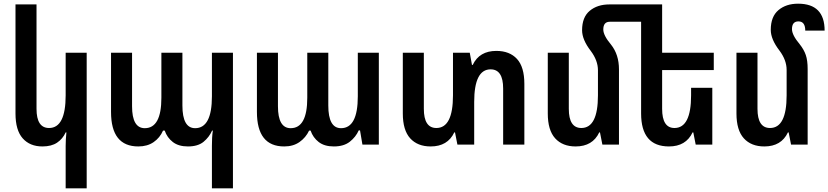

<svg xmlns="http://www.w3.org/2000/svg" viewBox="-20 -784 4491 1041"><path d="M450 237V-498H336V-267Q336 -90 246 -90Q178 -90 178 -194V-760H64V-169Q64 -78 103 -34Q142 10 210 10Q259 10 289.5 -10.5Q320 -31 336 -66H340Q338 -47 337 -28.5Q336 -10 336 8V237Z M1129 237H1243V-498H1129V-262Q1129 -89 1038 -89Q969 -89 969 -212V-498H855V-254Q855 -89 765 -89Q696 -89 696 -208V-498H582V-177Q582 10 730 10Q779 10 813 -13.5Q847 -37 864 -76H873Q886 -38 917 -14Q948 10 999 10Q1053 10 1083.5 -15Q1114 -40 1130 -76H1134Q1131 -55 1130 -35.5Q1129 -16 1129 6Z M1521 10Q1570 10 1604 -14Q1638 -38 1656 -76H1664Q1677 -38 1708 -14Q1739 10 1790 10Q1844 10 1876.5 -15.5Q1909 -41 1925 -77H1932L1945 0H2034V-498H1920V-262Q1920 -89 1829 -89Q1760 -89 1760 -212V-498H1646V-254Q1646 -89 1556 -89Q1487 -89 1487 -208V-498H1373V-177Q1373 10 1521 10Z M2671 -508Q2579 -508 2543 -432H2539L2527 -498H2436V-267Q2436 -90 2346 -90Q2278 -90 2278 -194V-498H2164V-169Q2164 -78 2204 -34Q2244 10 2315 10Q2407 10 2443 -66H2447L2460 0H2551V-231Q2551 -408 2640 -408Q2708 -408 2708 -304V0H2823V-329Q2823 -421 2783 -464.5Q2743 -508 2671 -508Z M3136 -620Q3136 -569 3183 -508Q3222 -456 3222 -403V-267Q3222 -90 3132 -90Q3064 -90 3064 -194V-498H2950V-169Q2950 -78 2990 -34Q3030 10 3101 10Q3193 10 3229 -66H3233L3246 0H3336V-408Q3336 -488 3293 -542Q3251 -592 3251 -624Q3251 -666 3286 -666H3456V-169Q3456 10 3607 10Q3699 10 3735 -66H3739L3752 0H3842V-308H3727V-267Q3727 -90 3637 -90Q3570 -90 3570 -194V-404H3850V-498H3570V-760H3284Q3219 -760 3177.5 -725.5Q3136 -691 3136 -620Z M4359 -410Q4359 -456 4349 -485.5Q4339 -515 4316 -544Q4274 -594 4274 -626Q4274 -668 4309 -668Q4346 -668 4346 -618H4451Q4451 -764 4307 -764Q4242 -764 4200.5 -729Q4159 -694 4159 -622Q4159 -571 4206 -510Q4245 -458 4245 -405V-267Q4245 -90 4155 -90Q4087 -90 4087 -194V-498H3973V-169Q3973 -78 4013 -34Q4053 10 4124 10Q4216 10 4252 -66H4256L4269 0H4359Z"/></svg>

Font: Noto Sans Armenian Condensed Semi
Style: Regular
Weight: 600
Width: 3
Designer: Monotype Design Team
Foundry: Monotype Imaging Inc.
Version: Version 1.901